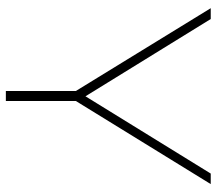

<svg xmlns="http://www.w3.org/2000/svg" viewBox="-62 -678 740 656"><g transform="rotate(90 308.0 -350.0)"><path d="M291 0V-239L8 -700H45L309 -272L573 -700H609L325 -239V0Z"/></g></svg>

Font: Montserrat ExtraLight
Style: Regular
Weight: 200
Designer: Julieta Ulanovsky
Foundry: Julieta Ulanovsky
Version: Version 9.000; ttfautohint (v1.8.4.7-5d5b)